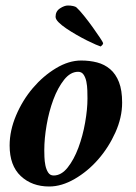

<svg xmlns="http://www.w3.org/2000/svg" viewBox="-20 -672 496 698"><path d="M264 -411Q236 -411 213 -382Q190 -353 174 -310Q158 -267 149.5 -217.5Q141 -168 141 -126Q141 -117 141.5 -101.5Q142 -86 145 -71Q148 -56 155 -45Q162 -34 175 -34Q203 -34 226 -63Q249 -92 265 -135Q281 -178 289.5 -226.5Q298 -275 298 -314Q298 -326 297.5 -343Q297 -360 294 -375Q291 -390 284 -400.5Q277 -411 264 -411ZM275 -452Q306 -452 333 -445Q360 -438 380.5 -420.5Q401 -403 412.5 -373.5Q424 -344 424 -299Q424 -245 399.5 -190.5Q375 -136 337 -92.5Q299 -49 251.5 -21.5Q204 6 159 6Q96 6 55.5 -32Q15 -70 15 -143Q15 -197 38.5 -252.5Q62 -308 99.5 -352Q137 -396 183.5 -424Q230 -452 275 -452ZM346 -503Q342 -504 328 -510Q314 -516 296 -525Q278 -534 258 -545.5Q238 -557 221 -568.5Q204 -580 193 -591Q182 -602 182 -611Q182 -631 198 -641.5Q214 -652 227 -652Q237 -652 246 -650Q255 -648 258 -645Q269 -635 285.5 -614.5Q302 -594 317 -573Q332 -552 343 -535.5Q354 -519 355 -515Q354 -510 351 -507.5Q348 -505 346 -503Z"/></svg>

Font: Vermiglione
Style: Bold Italic
Weight: 700
Italic angle: -11°
Version: Version 1.000